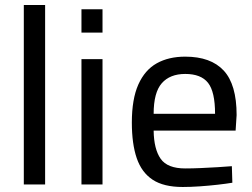

<svg xmlns="http://www.w3.org/2000/svg" viewBox="-20 -736 1006 766"><path d="M75 0V-716H160V0Z M305 0V-500H389V0ZM305 -606V-699H389V-606Z M709 10Q633 10 589 -19Q545 -48 525.5 -105Q506 -162 506 -247Q506 -341 532 -399Q558 -457 605.5 -483.5Q653 -510 719 -510Q821 -510 872.5 -454.5Q924 -399 924 -277L920 -215H593Q594 -141 621 -102.5Q648 -64 719 -64Q747 -64 781 -65.5Q815 -67 848.5 -69Q882 -71 905 -73L907 -7Q883 -3 848 1Q813 5 776.5 7.5Q740 10 709 10ZM593 -282H838Q838 -370 810 -405.5Q782 -441 719 -441Q658 -441 625.5 -404Q593 -367 593 -282Z"/></svg>

Font: Cairo Medium
Style: Regular
Weight: 500
Designer: Mohamed Gaber, Accademia di Belle Arti di Urbino
Foundry: Kief Type Foundry, Accademia di Belle Arti di Urbino
Version: Version 3.117